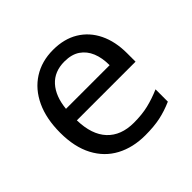

<svg xmlns="http://www.w3.org/2000/svg" viewBox="-142 -692 849 849"><g transform="rotate(-45 282.0 -268.0)"><path d="M292 -546Q361 -546 410.5 -516Q460 -486 486.5 -431.5Q513 -377 513 -304V-251H146Q148 -160 192.5 -112.5Q237 -65 317 -65Q368 -65 407.5 -74.5Q447 -84 489 -102V-25Q448 -7 408 1.5Q368 10 313 10Q237 10 178.5 -21Q120 -52 87.5 -113.5Q55 -175 55 -264Q55 -352 84.5 -415Q114 -478 167.5 -512Q221 -546 292 -546ZM291 -474Q228 -474 191.5 -433.5Q155 -393 148 -321H421Q421 -367 407 -401Q393 -435 364.5 -454.5Q336 -474 291 -474Z"/></g></svg>

Font: hexuhindi05
Style: Book
Weight: 400
Designer: Jelle Bosma - Monotype Design Team
Foundry: Monotype Imaging Inc.
Version: Version 2.003